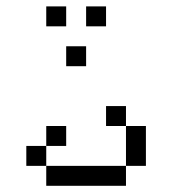

<svg xmlns="http://www.w3.org/2000/svg" viewBox="-20 -770 540 602"><path d="M187.5 -312.5V-375H125V-312.5H62.5V-250H125V-187.5H375V-250H125V-312.5ZM250 -562.5V-625H187.5V-562.5ZM187.5 -687.5V-750H125V-687.5ZM312.5 -687.5V-750H250V-687.5ZM375 -250H437.5Q437.5 -250 437.5 -375H375Q375 -375 375 -250ZM375 -375V-437.5H312.5V-375Z"/></svg>

Font: UnifontExMono
Style: Regular
Weight: 500
Version: Version 15.0.06